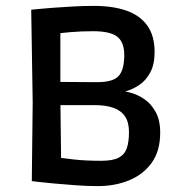

<svg xmlns="http://www.w3.org/2000/svg" viewBox="-20 -618 631 652"><path d="M313 14Q275 14 235.5 11Q196 8 162.5 5Q129 2 108.5 -0.5Q88 -3 88 -3L91 -271L86 -585Q86 -585 106 -587Q126 -589 158.5 -591.5Q191 -594 228 -596Q265 -598 299 -598Q363 -598 409 -582Q455 -566 480 -531.5Q505 -497 505 -441Q505 -399 490 -371.5Q475 -344 453 -329.5Q431 -315 410.5 -309Q390 -303 378 -302L402 -354V-255L380 -310Q398 -310 422.5 -303.5Q447 -297 470 -281.5Q493 -266 508.5 -238Q524 -210 524 -168Q524 -105 495 -65Q466 -25 418 -5.5Q370 14 313 14ZM324 -72Q363 -72 383 -82.5Q403 -93 410.5 -114.5Q418 -136 418 -170Q418 -202 405 -222Q392 -242 366 -251.5Q340 -261 301 -261H138L185 -282L188 -36L177 -83Q191 -81 230.5 -76.5Q270 -72 324 -72ZM304 -339Q362 -338 382 -359Q402 -380 402 -431Q402 -475 378 -493.5Q354 -512 297 -512Q255 -512 221 -509Q187 -506 174 -504L185 -551V-302L159 -340Z"/></svg>

Font: Ruda SemiBold
Style: Regular
Weight: 600
Designer: Mariela Monsalve and Angelina Sanchez
Foundry: Mariela Monsalve and Angelina Sanchez
Version: Version 2.001